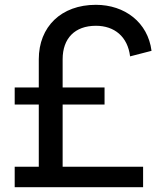

<svg xmlns="http://www.w3.org/2000/svg" viewBox="-20 -777 690 797"><path d="M41 0H574V-85H240V-343H414V-414H240V-531C240 -618 291 -670 378 -670C455 -670 510 -625 520 -543L609 -566C594 -684 498 -757 378 -757C234 -757 141 -666 141 -531V-414H41V-343H141V-85H41Z"/></svg>

Font: Mluvka Medium
Style: Regular
Weight: 500
Designer: Modified by Jiří Krblich, Original typeface by Gumpita Rahayu
Foundry: Gumpita Rahayu & Jiří Krblich
Version: Version 2.000;Glyphs 3.1.1 (3134)